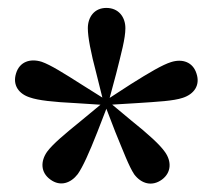

<svg xmlns="http://www.w3.org/2000/svg" viewBox="-20 -849 525 475"><path d="M236.6 -594.2H247.9L267.4 -666.8C280 -717.1 290.2 -753.8 290.2 -779.2C290.2 -806.8 273.5 -829.4 243.1 -829.4C213.4 -829.4 197.3 -806.8 197.3 -779.2C197.3 -757.2 204.5 -719.6 218.5 -666.8ZM241.6 -589.1 244.6 -600.5 182.5 -639.5C137.9 -667.9 105.2 -688.4 83.2 -696.1C54.9 -705 28.3 -696.5 19.6 -667.1C10.7 -638.2 26.7 -616.6 53.8 -608C74.3 -600.7 111.9 -596.6 167.1 -593.9ZM247.6 -591.4 238.6 -598.2 181.3 -550.8C140.4 -517.6 110.8 -492.9 96.6 -473.7C80 -450.2 80.1 -422.5 104.5 -404.9C129.2 -386.6 155.2 -395.9 172.4 -418.3C184.6 -435.6 200.5 -470.6 220.7 -522ZM247.6 -598.5 238.6 -591.9 265.1 -523C285.5 -473.6 298.9 -437.5 312.1 -417.6C329.5 -394.5 356 -386.6 380.9 -404.9C404.4 -422.5 404.5 -450.2 388.1 -473C375.9 -490.7 346.9 -517.2 304.8 -550.8ZM241.6 -600.5 244.6 -589.4 318.8 -593.9C371.4 -597.4 408.8 -599.2 432.2 -607C459.5 -615.9 476 -637.5 466.1 -667.1C457.2 -695.5 431.3 -704.3 403.2 -695.4C382.7 -689.1 349.4 -669.6 303.7 -640.8Z"/></svg>

Font: Source Han Serif TW VF
Style: Regular
Weight: 250
Designer: Ryoko NISHIZUKA 西塚涼子 (kana & ideographs); Frank Grießhammer (Latin, Greek & Cyrillic); Wenlong ZHANG 张文龙 (bopomofo); San
Foundry: Adobe
Version: Version 2.002;hotconv 1.1.0;makeotfexe 2.6.0